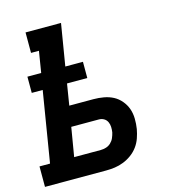

<svg xmlns="http://www.w3.org/2000/svg" viewBox="-113 -825 823 915"><g transform="rotate(-15 298.0 -367.5)"><path d="M-4 0V-101H48L105 -449H51V-529H119L136 -634H97V-735H272L238 -529H325V-449H225L208 -344H327Q353 -344 378 -339.5Q403 -335 424 -324Q445 -313 461 -294Q477 -275 485 -252.5Q493 -230 493.5 -204Q494 -178 490 -153Q486 -131 478.5 -109.5Q471 -88 457.5 -69.5Q444 -51 425 -37Q406 -23 384.5 -14.5Q363 -6 341.5 -3Q320 0 298 0ZM167 -101H298Q311 -101 324.5 -105Q338 -109 348.5 -119Q359 -129 364.5 -142Q370 -155 373 -168Q375 -181 374.5 -194.5Q374 -208 368.5 -219.5Q363 -231 352 -237.5Q341 -244 327 -244H191Z"/></g></svg>

Font: Iosevka Curly Slab ExObl
Style: Bold
Weight: 700
Width: 7
Italic angle: -9°
Monospace: yes
Designer: Belleve Invis
Foundry: Belleve Invis
Version: Version 11.0.0; ttfautohint (v1.8.3)